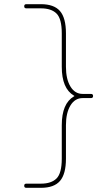

<svg xmlns="http://www.w3.org/2000/svg" viewBox="-20 -790 532 920"><path d="M334 -328Q336 -328 336 -330Q336 -332 334 -332Q276 -366 276 -470V-630Q276 -700 251 -725Q226 -750 176 -750H106Q96 -750 96 -760Q96 -770 106 -770H176Q239 -770 267.5 -737Q296 -704 296 -630V-470Q296 -411 317.5 -375.5Q339 -340 376 -340H416Q426 -340 426 -330Q426 -320 416 -320H376Q339 -320 317.5 -284.5Q296 -249 296 -190V-30Q296 44 267.5 77Q239 110 176 110H106Q96 110 96 100Q96 90 106 90H176Q226 90 251 65Q276 40 276 -30V-190Q276 -294 334 -328Z"/></svg>

Font: Rounded Mplus 1c Thin
Style: Regular
Weight: 250
Version: Version 1.059.20150529